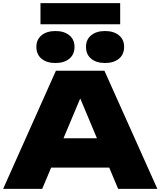

<svg xmlns="http://www.w3.org/2000/svg" viewBox="-21 -1199 1019 1219"><path d="M227 -135V-321H741V-135ZM642 -750 978 0H729L457 -649H520L247 0H-1L334 -750ZM331 -799Q276 -799 243 -826Q210 -853 210 -902Q210 -948 243 -975Q276 -1002 331 -1002Q386 -1002 419 -975Q452 -948 452 -902Q452 -853 419 -826Q386 -799 331 -799ZM646 -799Q591 -799 558 -826Q525 -853 525 -902Q525 -948 558 -975Q591 -1002 646 -1002Q701 -1002 734 -975Q767 -948 767 -902Q767 -853 734 -826Q701 -799 646 -799ZM236 -1045V-1179H742V-1045Z"/></svg>

Font: Unbounded ExtraBold
Style: Regular
Weight: 800
Designer: Luke Prowse, Jean-Baptiste Morizot, Fátima Lázaro, Florian Runge
Foundry: NaN
Version: Version 1.701;gftools[0.9.28.dev5+ged2979d]